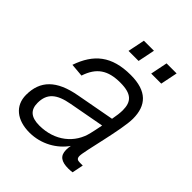

<svg xmlns="http://www.w3.org/2000/svg" viewBox="-204 -821 946 946"><g transform="rotate(45 269.5 -347.5)"><path d="M225 -618H295L313 -707H243ZM383 -618H453L471 -707H401ZM352 -56C352 -14 377 2 425 2C435 2 446 1 453 0L465 -59H445C428 -59 420 -64 420 -82C420 -116 477 -321 477 -397C477 -489 430 -542 317 -542C184 -542 116 -484 78 -374L147 -368C173 -447 221 -479 307 -479C386 -479 412 -450 412 -391C412 -374 409 -349 404 -324L204 -287C77 -264 21 -206 21 -108C21 -32 78 12 164 12C246 12 316 -30 355 -86C353 -76 352 -65 352 -56ZM89 -120C89 -185 125 -217 209 -232L393 -266C388 -240 383 -216 379 -200C359 -111 282 -47 174 -47C115 -47 89 -72 89 -120Z"/></g></svg>

Font: Geist Light
Style: Italic
Weight: 300
Italic angle: -12°
Designer: Basement.studio, Andrés Briganti, Mateo Zaragoza
Foundry: Basement.studio, Vercel, Andrés Briganti, Guido Ferreyra, Mateo Zaragoza
Version: Version 1.500